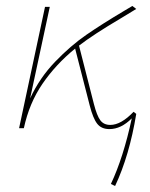

<svg xmlns="http://www.w3.org/2000/svg" viewBox="-20 -430 504 644"><path d="M428 -55 437 -48Q414 92 366 194L352 187Q394 98 422 -33Q386 3 347 3Q320 3 306 -15Q292 -33 281 -76L232 -267Q167 -214 122.5 -149Q78 -84 60 0H44L131 -407H147L81 -100Q113 -169 165 -223Q217 -277 270 -313.5Q323 -350 397 -394L424 -410L437 -400L386 -369Q293 -314 245 -277L295 -81Q305 -42 316.5 -26.5Q328 -11 350 -11Q386 -11 428 -55Z"/></svg>

Font: Ysabeau Thin
Style: Italic
Weight: 200
Italic angle: -12°
Designer: Christian Thalmann (Catharsis Fonts)
Version: Version 0.003